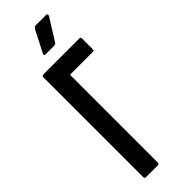

<svg xmlns="http://www.w3.org/2000/svg" viewBox="-279 -851 866 866"><g transform="rotate(-45 154.5 -418.0)"><path d="M54 0Q46 0 46 -10V-645Q46 -655 54 -655H286Q293 -655 293 -645V-580Q293 -569 286 -569H139V-10Q139 0 130 0ZM126 -712Q121 -712 119.5 -715Q118 -718 120 -723L174 -828Q180 -836 187 -836H254Q259 -836 260.5 -832.5Q262 -829 259 -823L194 -719Q190 -712 179 -712Z"/></g></svg>

Font: Sofia Sans Extra Condensed SemiBold
Style: Regular
Weight: 600
Designer: Botio Nikoltchev, Ani Petrova
Foundry: lettersoup
Version: Version 4.101